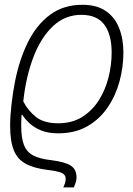

<svg xmlns="http://www.w3.org/2000/svg" viewBox="-20 -562 569 822"><path d="M251 240.2Q254.9 231.9 258.1 222.7Q261.2 213.4 261.2 203.1Q261.2 186.5 245.1 178.7Q229 170.9 184.1 165.5Q127.9 158.7 92.3 140.4Q56.6 122.1 40 83.3Q23.4 44.4 23.4 -23.9Q23.4 -63 29.1 -113.8Q34.7 -164.6 44.4 -213.9Q63.5 -309.1 100.3 -382.8Q137.2 -456.5 194.6 -499Q252 -541.5 333 -541.5Q394 -541.5 432.6 -515.1Q471.2 -488.8 489.7 -442.6Q508.3 -396.5 508.3 -336.9Q508.3 -274.9 491.7 -213.6Q475.1 -152.3 440.9 -102.1Q406.7 -51.8 354 -21.5Q301.3 8.8 229 8.8Q185.5 8.8 155.3 -3.9Q125 -16.6 105.7 -34.9Q86.4 -53.2 75.7 -70.3H72.3Q71.8 -63 71.3 -51.3Q70.8 -39.6 70.8 -24.9Q70.8 29.8 83 59.8Q95.2 89.8 123 104Q150.9 118.2 197.8 123.5Q259.8 131.3 283.7 147.5Q307.6 163.6 307.6 196.3Q307.6 208.5 304 219.5Q300.3 230.5 296.4 240.2ZM229.5 -34.2Q288.6 -34.2 331.8 -61.3Q375 -88.4 403.1 -132.8Q431.2 -177.2 444.6 -230.7Q458 -284.2 458 -336.9Q458 -414.6 426.5 -456.5Q395 -498.5 328.6 -498.5Q258.8 -498.5 207.3 -450.4Q155.8 -402.3 123.5 -318.6Q91.3 -234.9 79.6 -127.9Q100.1 -87.9 134.3 -61Q168.5 -34.2 229.5 -34.2Z"/></svg>

Font: Open Sans Light
Style: Italic
Weight: 300
Italic angle: -12°
Designer: Monotype Design Team
Foundry: Monotype Imaging Inc.
Version: Version 3.003; ttfautohint (v1.8.4)